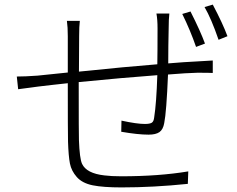

<svg xmlns="http://www.w3.org/2000/svg" viewBox="-20 -819 1040 842"><path d="M878.9 -627.9 839.8 -613.3Q814.5 -686.5 779.3 -757.8L815.4 -768.6Q859.4 -681.6 878.9 -627.9ZM666 -759.8H722.7Q719.7 -734.4 719.7 -695.3Q718.8 -671.9 718.3 -618.7Q717.8 -565.4 717.8 -541Q786.1 -546.9 846.7 -549.8Q891.6 -551.8 913.1 -553.7V-499Q899.4 -500 845.7 -500Q799.8 -499 716.8 -492.2Q710 -327.1 700.2 -279.3Q695.3 -251 679.2 -239.7Q663.1 -228.5 631.8 -228.5Q585 -228.5 511.7 -241.2L512.7 -290Q580.1 -275.4 615.2 -275.4Q636.7 -275.4 645.5 -280.8Q654.3 -286.1 656.2 -304.7Q666 -367.2 669.9 -489.3Q522.5 -478.5 325.2 -459Q325.2 -222.7 326.2 -204.1Q329.1 -124 339.8 -100.6Q359.4 -58.6 437.5 -49.8Q467.8 -45.9 511.7 -45.9Q676.8 -45.9 805.7 -67.4L803.7 -12.7Q652.3 2.9 512.7 2.9Q432.6 2.9 386.7 -6.3Q340.8 -15.6 316.9 -42.5Q293 -69.3 286.6 -102.1Q280.3 -134.8 278.3 -198.2Q277.3 -240.2 277.3 -454.1Q256.8 -452.1 210.9 -446.8Q165 -441.4 148.4 -439.5Q78.1 -430.7 59.6 -427.7L53.7 -483.4Q89.8 -483.4 144.5 -487.3Q146.5 -487.3 277.3 -501V-660.2Q277.3 -700.2 273.4 -727.5H330.1Q327.1 -703.1 327.1 -661.1L326.2 -504.9Q534.2 -526.4 669.9 -537.1Q670.9 -589.8 670.9 -694.3Q670.9 -733.4 666 -759.8ZM877 -788.1 913.1 -798.8Q957 -715.8 977.5 -660.2L938.5 -644.5Q906.2 -738.3 877 -788.1Z"/></svg>

Font: GenEi Gothic M Light
Style: Regular
Weight: 300
Designer: o_tamon (Modified); [Source Han Sans]
Ryoko NISHIZUKA  (kana & ideographs); Paul D. Hunt (Latin, Greek & Cyrillic); Wenl
Version: Version 1.1a;Original Version 1.004